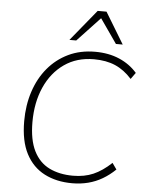

<svg xmlns="http://www.w3.org/2000/svg" viewBox="-61 -984 790 1041"><g transform="rotate(5 333.5 -463.5)"><path d="M371 8Q285 8 220 -25.5Q155 -59 119 -128Q83 -197 83 -305Q83 -392 107.5 -466.5Q132 -541 178 -596Q224 -651 288.5 -682Q353 -713 434 -713Q508 -713 566 -688Q624 -663 663 -618L638 -583Q597 -629 547.5 -650.5Q498 -672 431 -672Q338 -672 270 -624.5Q202 -577 165 -494Q128 -411 128 -304Q128 -207 158 -147Q188 -87 243 -60Q298 -33 372 -33Q434 -33 482.5 -54Q531 -75 580 -121L604 -87Q572 -56 535.5 -34.5Q499 -13 458 -2.5Q417 8 371 8ZM289 -765 428 -935H476L579 -765H542L450 -897L326 -765Z"/></g></svg>

Font: Nunito Sans 12pt ExtraLight 12pt ExtraLight
Style: Italic
Weight: 250
Italic angle: -9°
Version: Version 3.101;gftools[0.9.27]